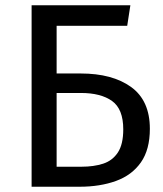

<svg xmlns="http://www.w3.org/2000/svg" viewBox="-20 -709 619 729"><path d="M100 -689 195 -679V-76H290Q336 -76 371.5 -87.5Q407 -99 427.5 -130Q448 -161 448 -218Q448 -295 405.5 -325.5Q363 -356 287 -356H179V-430H286Q407 -430 478 -378.5Q549 -327 549 -220Q549 -141 515 -92.5Q481 -44 420.5 -22Q360 0 282 0H100ZM100 -689H475L463 -611H179Z"/></svg>

Font: Fira Sans Variable
Style: Regular
Weight: 400
Designer: Carrois Corporate & Edenspiekermann AG
Foundry: Carrois Corporate GbR & Edenspiekermann AG
Version: Version 4.202